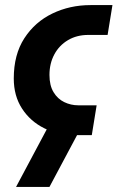

<svg xmlns="http://www.w3.org/2000/svg" viewBox="-20 -530 461 753"><path d="M272 0Q208 0 153.5 -27Q99 -54 66.5 -104Q34 -154 34 -222Q34 -316 75.5 -380Q117 -444 185.5 -477Q254 -510 335 -510H421L402 -393H326Q281 -393 246.5 -372.5Q212 -352 193 -316.5Q174 -281 174 -236Q174 -195 190 -168.5Q206 -142 232 -129.5Q258 -117 287 -117H359L340 0ZM43 203 164 -24H295L174 203Z"/></svg>

Font: MuseoModerno Thin SemiBold
Style: Italic
Weight: 600
Italic angle: -9°
Version: Version 1.003